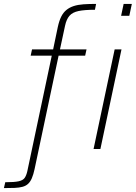

<svg xmlns="http://www.w3.org/2000/svg" viewBox="-89 -763 695 983"><path d="M-69 200 -62 170Q-15 170 7 165Q29 160 37.5 147.5Q46 135 51 113L176 -478H68L75 -510H183L207 -625Q214 -657 224.5 -678Q235 -699 251 -712Q267 -725 288.5 -732Q310 -739 338.5 -741Q367 -743 403 -743L397 -713Q344 -713 313 -706.5Q282 -700 266.5 -682Q251 -664 244 -631L218 -510H354L347 -478H211L88 103Q82 131 74 149.5Q66 168 54.5 178.5Q43 189 26 193.5Q9 198 -14 199Q-37 200 -69 200ZM531 -682 544 -743H586L573 -682ZM390 0 498 -510H533L425 0Z"/></svg>

Font: Saira Thin
Style: Italic
Weight: 100
Italic angle: -12°
Designer: Hector Gatti with collaboration of the Omnibus-Type team
Foundry: Omnibus-Type
Version: Version 1.101